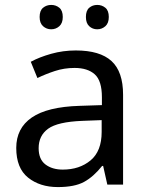

<svg xmlns="http://www.w3.org/2000/svg" viewBox="-20 -750 601 780"><path d="M288 -545Q386 -545 433 -502Q480 -459 480 -365V0H416L399 -76H395Q360 -32 321.5 -11Q283 10 215 10Q142 10 94 -28.5Q46 -67 46 -149Q46 -229 109 -272.5Q172 -316 303 -320L394 -323V-355Q394 -422 365 -448Q336 -474 283 -474Q241 -474 203 -461.5Q165 -449 132 -433L105 -499Q140 -518 188 -531.5Q236 -545 288 -545ZM314 -259Q214 -255 175.5 -227Q137 -199 137 -148Q137 -103 164.5 -82Q192 -61 235 -61Q303 -61 348 -98.5Q393 -136 393 -214V-262ZM141 -681Q141 -707 155 -718.5Q169 -730 188 -730Q207 -730 221 -718.5Q235 -707 235 -681Q235 -656 221 -643.5Q207 -631 188 -631Q169 -631 155 -643.5Q141 -656 141 -681ZM329 -681Q329 -707 342.5 -718.5Q356 -730 375 -730Q394 -730 408 -718.5Q422 -707 422 -681Q422 -656 408 -643.5Q394 -631 375 -631Q356 -631 342.5 -643.5Q329 -656 329 -681Z"/></svg>

Font: Noto Sans Lisu
Style: Regular
Weight: 400
Designer: Monotype Design Team. David Williams.
Foundry: Monotype Imaging Inc.
Version: Version 2.102